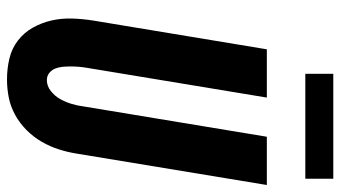

<svg xmlns="http://www.w3.org/2000/svg" viewBox="-232 -733 973 549"><g transform="rotate(90 254.5 -458.5)"><path d="M207 8Q176 8 147 1Q118 -6 95.5 -23.5Q73 -41 59 -66Q45 -91 38.5 -119.5Q32 -148 33 -178.5Q34 -209 39 -240L121 -735H259L174 -221Q172 -209 171 -197.5Q170 -186 170 -174.5Q170 -163 171 -151.5Q172 -140 176 -130Q180 -120 188.5 -113Q197 -106 209 -106Q226 -106 240.5 -117.5Q255 -129 263.5 -144.5Q272 -160 277 -176.5Q282 -193 284 -209L371 -735H509L419 -190Q415 -165 407 -140Q399 -115 385.5 -91.5Q372 -68 352 -48Q332 -28 308 -15Q284 -2 258.5 3Q233 8 207 8ZM191 -845V-925H491V-845Z"/></g></svg>

Font: Iosevka SS04 Heavy
Style: Italic
Weight: 900
Italic angle: -9°
Monospace: yes
Designer: Belleve Invis
Foundry: Belleve Invis
Version: Version 19.0.0; ttfautohint (v1.8.4)